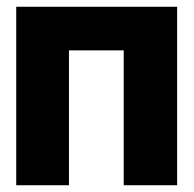

<svg xmlns="http://www.w3.org/2000/svg" viewBox="-20 -548 575 568"><path d="M28 0H184V-399H346V0H504V-528H28Z"/></svg>

Font: Asimov Pro
Style: Blk
Weight: 900
Designer: Google
Version: Version 2.000980; 2014